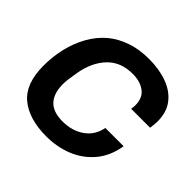

<svg xmlns="http://www.w3.org/2000/svg" viewBox="-174 -878 1069 1069"><g transform="rotate(45 361.0 -343.0)"><path d="M323 12Q187 12 110.5 -51Q34 -114 34 -256Q34 -326 49.5 -393Q65 -460 97.5 -518.5Q130 -577 180 -619Q225 -656 286.5 -677Q348 -698 423 -698Q504 -698 567 -675Q630 -652 666.5 -605Q703 -558 703 -486Q703 -473 701.5 -459Q700 -445 698 -431H549Q550 -438 551 -446Q552 -454 552 -461Q552 -519 514.5 -547Q477 -575 418 -575Q324 -575 268 -516Q212 -457 195 -358Q188 -317 185.5 -296Q183 -275 183 -260Q183 -187 218.5 -149Q254 -111 328 -111Q404 -111 457 -148.5Q510 -186 523 -254H667Q652 -164 602 -105Q552 -46 479.5 -17Q407 12 323 12Z"/></g></svg>

Font: Archivo VF Beta
Style: Italic
Weight: 400
Italic angle: -10°
Designer: Hector Gatti
Foundry: Omnibus-Type
Version: Version 1.002